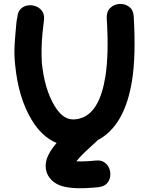

<svg xmlns="http://www.w3.org/2000/svg" viewBox="-20 -739 769 995"><path d="M490 231Q518 228 533 212.5Q548 197 551 176Q554 155 546.5 135Q539 115 521 102.5Q503 90 476 93Q414 99 376 97Q382 89 389 81Q419 48 483 -9Q484 -10 485 -12Q626 -85 664 -320Q685 -450 673 -654Q671 -688 649 -704Q627 -720 599.5 -718.5Q572 -717 552 -698.5Q532 -680 533 -646Q545 -459 526 -342Q496 -155 397 -126Q354 -113 322 -129Q290 -145 263 -190Q211 -276 197 -412Q196 -425 195.5 -446.5Q195 -468 195.5 -490Q196 -512 197 -527L200 -564Q201 -577 204 -601Q207 -625 208 -636Q211 -663 198.5 -681Q186 -699 165.5 -706.5Q145 -714 124 -711Q103 -708 87.5 -693Q72 -678 70 -650Q67 -642 64.5 -615.5Q62 -589 59.5 -559Q57 -529 56 -511Q54 -477 55 -450.5Q56 -424 59 -398Q76 -231 144 -118Q196 -31 273 2Q228 55 219 98Q210 145 236 181Q259 213 304 226Q365 244 490 231Z"/></svg>

Font: Balsamiq Sans
Style: Bold
Weight: 700
Designer: Michael Angeles
Foundry: Balsamiq SRL
Version: Version 1.020; ttfautohint (v1.8.4.7-5d5b);gftools[0.9.26]